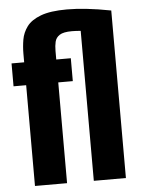

<svg xmlns="http://www.w3.org/2000/svg" viewBox="-56 -850 655 894"><g transform="rotate(-5 271.5 -403.0)"><path d="M71 0V-471H12V-578H71V-618Q71 -651 76.5 -683.5Q82 -716 102.5 -744Q123 -772 168 -789Q213 -806 291 -806Q332 -806 383 -800.5Q434 -795 496 -783V0H346V-701Q334 -702 324 -702.5Q314 -703 305 -703Q265 -703 247.5 -691.5Q230 -680 225.5 -661Q221 -642 221 -618Q221 -608 221 -598Q221 -588 221 -578H289V-471H221V0Z"/></g></svg>

Font: Oswald SemiBold
Style: Regular
Weight: 600
Designer: Vernon Adams
Foundry: Vernon Adams
Version: Version 4.103;gftools[0.9.33.dev8+g029e19f]